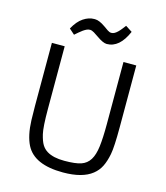

<svg xmlns="http://www.w3.org/2000/svg" viewBox="-138 -1073 1026 1188"><g transform="rotate(15 374.5 -479.0)"><path d="M104.5 -747.1H186.5V-347.7Q186.5 -229.5 196.8 -186.5Q207 -143.6 220.5 -121.8Q233.9 -100.1 255.4 -86.9Q295.9 -62 366.9 -62Q438 -62 473.9 -74.2Q509.8 -86.4 529.5 -118.2Q549.3 -149.9 556.2 -205.6Q563 -261.2 563 -347.7V-747.1H645V-350.6Q645 -225.1 635.7 -177.5Q626.5 -129.9 610.1 -96.7Q593.8 -63.5 564 -40Q501.5 9.8 377.4 9.8Q192.9 9.8 139.2 -95.7Q109.4 -154.8 106 -252Q104.5 -296.4 104.5 -344.2ZM563.5 -940.4Q515.1 -828.1 433.6 -828.1Q410.2 -828.1 368.7 -857.4Q353.5 -868.2 338.6 -877.2Q323.7 -886.2 312 -886.2Q300.3 -886.2 290.3 -881.3Q280.3 -876.5 269 -868.7Q257.8 -860.8 246.1 -850.6L223.6 -831.1L189 -861.8Q216.3 -912.1 250.7 -934.8Q285.2 -957.5 318.8 -957.5H325.2Q352.1 -957.5 391.6 -929.7L418.9 -910.6Q431.6 -901.9 442.9 -901.9Q454.1 -901.9 463.9 -907.5Q473.6 -913.1 483.2 -922.4Q492.7 -931.6 502 -943.4L521 -967.8Z"/></g></svg>

Font: Armata
Style: Regular
Weight: 400
Designer: Viktoriya Grabowska
Foundry: Viktoriya Grabowska
Version: Version 1.003